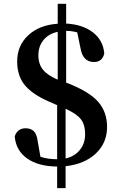

<svg xmlns="http://www.w3.org/2000/svg" viewBox="-20 -851 624 999"><path d="M321.3 -285.2V-26.4Q368.2 -37.1 395.5 -70.8Q422.9 -104.5 422.9 -152.3Q422.9 -202.1 400.9 -230.5Q378.9 -258.8 321.3 -285.2ZM280.3 -436.5V-685.5Q234.4 -675.8 207 -643.6Q179.7 -611.3 179.7 -563.5Q179.7 -517.6 203.6 -488.3Q227.5 -459 280.3 -436.5ZM324.2 -420.9 335 -417Q446.3 -373 491.7 -320.3Q537.1 -267.6 537.1 -190.4Q537.1 -107.4 478.5 -52.2Q419.9 2.9 321.3 13.7V127.9H277.3V15.6Q178.7 14.6 120.6 -26.9Q62.5 -68.4 56.6 -141.6Q71.3 -183.6 113.3 -183.6Q139.6 -183.6 155.3 -168.9Q170.9 -154.3 175.8 -118.2L190.4 -35.2Q228.5 -22.5 277.3 -22.5V-303.7L255.9 -313.5Q160.2 -351.6 114.7 -401.4Q69.3 -451.2 69.3 -531.2Q69.3 -613.3 126.5 -667Q183.6 -720.7 280.3 -727.5V-831.1H324.2V-728.5Q410.2 -723.6 463.4 -682.6Q516.6 -641.6 522.5 -573.2Q512.7 -528.3 468.8 -528.3Q410.2 -528.3 398.4 -602.5L381.8 -682.6Q352.5 -690.4 324.2 -690.4Z"/></svg>

Font: GenRyuMin TW TTF Bold
Style: Regular
Weight: 700
Version: Version 1.300